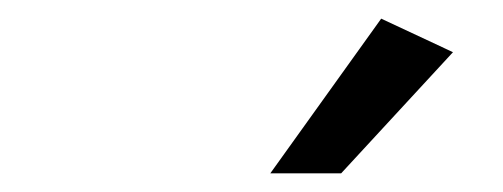

<svg xmlns="http://www.w3.org/2000/svg" viewBox="-20 -765 540 206"><path d="M346 -579H270L389 -745L466 -709Z"/></svg>

Font: Inria Sans
Style: Italic
Weight: 400
Italic angle: -10°
Designer: Black Foundry Team
Foundry: Black Foundry
Version: Version 1.2; ttfautohint (v1.8.3)